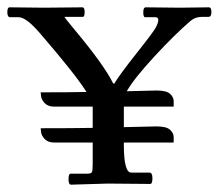

<svg xmlns="http://www.w3.org/2000/svg" viewBox="-26 -502 597 524"><path d="M465 -481 544 -482Q551 -482 551 -469Q551 -456 543 -456H525Q507 -456 494 -445Q451 -408 395.5 -348Q340 -288 320 -253L401 -255Q428 -255 438 -246Q448 -237 448 -226Q448 -215 448 -211H312V-155L401 -157Q428 -157 438 -148Q448 -139 448 -128Q448 -117 448 -113H312V-107Q312 -31 332 -31H382Q390 -31 390 -15.5Q390 0 384 0L268 -1L168 2Q161 2 161 -13Q161 -28 167 -28H212Q223 -28 225 -32.5Q227 -37 227 -57V-113H122Q105 -113 96 -122.5Q87 -132 86 -142L85 -152Q173 -152 227 -153V-211H122Q105 -211 96 -220.5Q87 -230 86 -240L85 -250Q162 -250 210 -251Q180 -299 85 -409Q46 -455 25 -455H2Q-6 -455 -6 -468.5Q-6 -482 0 -482L95 -481L199 -482Q205 -482 205 -469Q205 -456 200 -456H150Q150 -454 175 -424Q258 -325 283 -274H286Q301 -299 347 -357Q393 -415 399.5 -427.5Q406 -440 406 -447.5Q406 -455 398 -455H370Q365 -455 365 -468.5Q365 -482 372 -482Z"/></svg>

Font: Sedan SC
Style: Regular
Weight: 400
Designer: Sebastian Salazar
Foundry: Sebastian Salazar
Version: Version 1.001